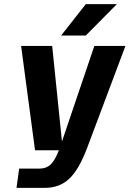

<svg xmlns="http://www.w3.org/2000/svg" viewBox="-20 -720 621 920"><path d="M168 87.9H168.9Q201.7 87.9 222.4 68.6Q243.2 49.3 262.2 0H147.9L81.1 -500H230L276.9 -42L432.1 -500H581.1L397 -9.8Q357.4 94.2 311 137.2Q264.6 180.2 194.8 180.2H59.1L71.8 87.9ZM272.9 -549.8 391.1 -700.2H540L391.1 -549.8Z"/></svg>

Font: Fivo Sans Modern
Style: Italic
Weight: 700
Designer: Alexander Slobzheninov
Foundry: Alexander Slobzheninov
Version: 1.0